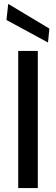

<svg xmlns="http://www.w3.org/2000/svg" viewBox="-20 -960 285 980"><path d="M73 0V-700H173V0ZM225 -743 13 -858 22 -940 232 -814Z"/></svg>

Font: DM Sans 17pt Medium
Style: Regular
Weight: 500
Version: Version 4.004;gftools[0.9.30]